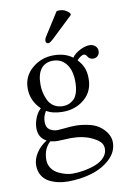

<svg xmlns="http://www.w3.org/2000/svg" viewBox="-98 -731 682 1025"><g transform="rotate(-10 242.5 -219.0)"><path d="M282.7 -670.4Q288.6 -672.9 297.4 -672.9Q326.7 -672.9 346.2 -654.3Q346.2 -654.3 352.5 -649.4L355 -638.7L240.2 -529.8Q219.2 -510.3 211.4 -510.3Q205.6 -510.3 201.2 -513.9Q196.8 -517.6 196.8 -522.5Q196.8 -535.2 203.1 -544.9ZM316.4 -283.2Q316.4 -344.7 289.6 -379.4Q262.7 -414.1 217.3 -414.1Q176.3 -414.1 153.3 -385.5Q130.4 -356.9 130.4 -300.3Q130.4 -278.3 135 -256.8Q139.6 -235.4 149.9 -213.9Q160.2 -192.4 180.9 -179.2Q201.7 -166 230 -166Q245.1 -166 258.5 -170.7Q272 -175.3 285.9 -186.8Q299.8 -198.2 308.1 -222.9Q316.4 -247.6 316.4 -283.2ZM129.4 7.3Q91.3 42 91.3 101.1Q91.3 127.4 105.5 147.5Q119.6 167.5 140.9 177.7Q162.1 188 181.2 192.9Q200.2 197.8 215.3 197.8Q249 197.8 282 191.9Q314.9 186 344.2 174.3Q373.5 162.6 391.6 142.3Q409.7 122.1 409.7 96.2Q409.7 76.7 397.9 62.5Q386.2 48.3 357.4 33.7Q308.6 9.3 240.2 9.3Q228 9.3 207 10.7Q185.5 12.2 166.5 12.2Q152.3 12.2 129.4 7.3ZM433.1 -387.7Q412.6 -387.7 402.8 -404.8Q395.5 -417.5 385.7 -417.5Q377.4 -417.5 366 -409.4Q354.5 -401.4 348.1 -393.1Q370.1 -369.6 379.6 -345.7Q389.2 -321.8 389.2 -286.6Q389.2 -217.3 340.6 -176.8Q292 -136.2 225.1 -136.2Q169.9 -136.2 135.3 -156.7Q117.7 -130.9 117.7 -99.1Q117.7 -69.8 135.7 -57.4Q153.8 -44.9 179.2 -44.9Q187 -44.9 210.4 -47.4Q252.9 -51.8 274.9 -51.8Q310.5 -51.8 350.1 -42.7Q389.6 -33.7 415.5 -10.7Q457.5 26.9 457.5 70.3Q457.5 121.6 416.3 160.2Q375 198.7 314.7 216.8Q254.4 234.9 187 234.9Q157.7 234.9 131.8 229Q106 223.1 83 210.7Q60.1 198.2 46.4 175.3Q32.7 152.3 32.7 121.1Q32.7 88.4 53 55.9Q73.2 23.4 110.8 -0.5Q68.4 -22.5 68.4 -73.7Q68.4 -100.6 79.6 -129.2Q90.8 -157.7 110.4 -175.3Q59.6 -224.1 59.6 -291Q59.6 -357.4 109.4 -399.7Q159.2 -441.9 225.6 -441.9Q288.1 -441.9 328.1 -411.1Q345.2 -434.6 373.8 -448.2Q402.3 -461.9 423.3 -461.9Q442.4 -461.9 454.8 -450.9Q467.3 -439.9 467.3 -423.8Q467.3 -407.7 457.5 -397.7Q447.8 -387.7 433.1 -387.7Z"/></g></svg>

Font: Libertinage
Style: b
Weight: 400
Designer: OSP
Foundry: OSP
Version: Version 1.0; 2008; OFL relea